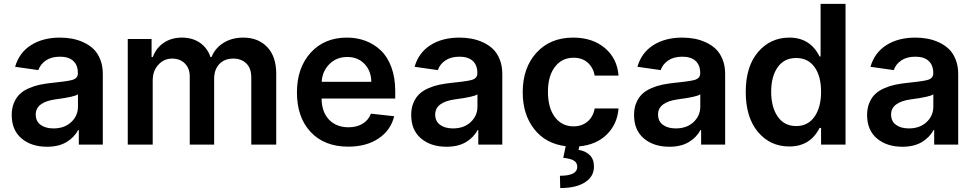

<svg xmlns="http://www.w3.org/2000/svg" viewBox="-20 -747 5034 992"><path d="M223.1 11.2Q142.1 11.2 91.3 -31.7Q40.5 -74.7 40.5 -152.8Q40.5 -188.5 52.2 -216.1Q64 -243.7 82.5 -261.2Q101.1 -278.8 129.2 -291Q157.2 -303.2 184.8 -309.1Q212.4 -314.9 247.6 -318.8Q253.9 -319.3 265.6 -320.8Q340.8 -328.6 359.4 -335.9Q382.3 -345.2 382.3 -367.7V-370.1Q382.3 -410.6 358.4 -432.4Q334.5 -454.1 290 -454.1Q245.6 -454.1 217 -434.6Q188.5 -415 178.2 -384.8L58.1 -401.9Q79.1 -475.1 140.4 -513.9Q201.7 -552.7 289.6 -552.7Q322.3 -552.7 352.5 -547.1Q382.8 -541.5 412.4 -527.8Q441.9 -514.2 463.4 -493.4Q484.9 -472.7 498 -439.7Q511.2 -406.7 511.2 -365.2V0H387.2V-74.7H383.3Q363.8 -37.1 323.5 -12.9Q283.2 11.2 223.1 11.2ZM256.3 -83.5Q313 -83.5 347.9 -116.2Q382.8 -148.9 382.8 -195.8V-259.8Q366.7 -246.6 265.1 -233.4Q164.6 -218.8 164.6 -155.3Q164.6 -120.6 189.7 -102.1Q214.8 -83.5 256.3 -83.5Z M640.1 0V-545.4H763.2V-452.6H769.5Q787.1 -499.5 826.4 -526.1Q865.7 -552.7 919.9 -552.7Q974.6 -552.7 1012.9 -526.1Q1051.3 -499.5 1067.4 -452.6H1073.2Q1091.3 -498.5 1134.8 -525.6Q1178.2 -552.7 1236.8 -552.7Q1314 -552.7 1360.6 -503.9Q1407.2 -455.1 1407.2 -366.2V0H1278.3V-346.2Q1278.3 -394.5 1252.4 -419.4Q1226.6 -444.3 1185.5 -444.3Q1139.6 -444.3 1113 -415.8Q1086.4 -387.2 1086.4 -340.3V0H960.4V-351.6Q960.4 -393.6 935.3 -418.9Q910.2 -444.3 869.1 -444.3Q827.1 -444.3 798.1 -412.6Q769 -380.9 769 -331.5V0Z M1779.3 10.7Q1656.2 10.7 1585.2 -64.9Q1514.2 -140.6 1514.2 -269.5Q1514.2 -396.5 1585 -474.6Q1655.8 -552.7 1772.5 -552.7Q1824.2 -552.7 1868.4 -536.1Q1912.6 -519.5 1947.3 -486.8Q1981.9 -454.1 2002 -400.1Q2022 -346.2 2022 -276.9V-237.8H1641.6Q1642.1 -168.5 1679.9 -128.9Q1717.8 -89.4 1780.8 -89.4Q1822.8 -89.4 1853 -107.4Q1883.3 -125.5 1896.5 -159.7L2016.6 -146.5Q1999 -74.2 1936 -31.7Q1873 10.7 1779.3 10.7ZM1642.1 -324.2H1898.4Q1897.9 -380.4 1863.5 -416.5Q1829.1 -452.6 1774.4 -452.6Q1718.3 -452.6 1681.6 -415.5Q1645 -378.4 1642.1 -324.2Z M2287.1 11.2Q2206.1 11.2 2155.3 -31.7Q2104.5 -74.7 2104.5 -152.8Q2104.5 -188.5 2116.2 -216.1Q2127.9 -243.7 2146.5 -261.2Q2165 -278.8 2193.1 -291Q2221.2 -303.2 2248.8 -309.1Q2276.4 -314.9 2311.5 -318.8Q2317.9 -319.3 2329.6 -320.8Q2404.8 -328.6 2423.3 -335.9Q2446.3 -345.2 2446.3 -367.7V-370.1Q2446.3 -410.6 2422.4 -432.4Q2398.4 -454.1 2354 -454.1Q2309.6 -454.1 2281 -434.6Q2252.4 -415 2242.2 -384.8L2122.1 -401.9Q2143.1 -475.1 2204.3 -513.9Q2265.6 -552.7 2353.5 -552.7Q2386.2 -552.7 2416.5 -547.1Q2446.8 -541.5 2476.3 -527.8Q2505.9 -514.2 2527.3 -493.4Q2548.8 -472.7 2562 -439.7Q2575.2 -406.7 2575.2 -365.2V0H2451.2V-74.7H2447.3Q2427.7 -37.1 2387.5 -12.9Q2347.2 11.2 2287.1 11.2ZM2320.3 -83.5Q2377 -83.5 2411.9 -116.2Q2446.8 -148.9 2446.8 -195.8V-259.8Q2430.7 -246.6 2329.1 -233.4Q2228.5 -218.8 2228.5 -155.3Q2228.5 -120.6 2253.7 -102.1Q2278.8 -83.5 2320.3 -83.5Z M2972.7 9.3 2969.2 27.3Q3004.9 32.7 3026.9 54.2Q3048.8 75.7 3048.8 112.8Q3049.3 164.1 3003.4 194.3Q2957.5 224.6 2874.5 224.6L2873 161.1Q2961.9 161.1 2962.4 116.2Q2962.9 94.2 2945.8 83.3Q2928.7 72.3 2890.1 68.4L2902.8 8.3Q2799.3 -4.4 2740 -80.1Q2680.7 -155.8 2680.7 -270.5Q2680.7 -396.5 2751.7 -474.6Q2822.8 -552.7 2941.4 -552.7Q3041 -552.7 3105 -499Q3168.9 -445.3 3175.8 -356.4H3052.7Q3044.9 -397.9 3016.6 -423.3Q2988.3 -448.7 2943.4 -448.7Q2883.3 -448.7 2847.2 -401.6Q2811 -354.5 2811 -272.9Q2811 -189.9 2846.9 -142.1Q2882.8 -94.2 2943.4 -94.2Q2986.3 -94.2 3015.4 -118.7Q3044.4 -143.1 3052.7 -186.5H3175.8Q3169.4 -105.5 3115.2 -52.2Q3061 1 2972.7 9.3Z M3438.5 11.2Q3357.4 11.2 3306.6 -31.7Q3255.9 -74.7 3255.9 -152.8Q3255.9 -188.5 3267.6 -216.1Q3279.3 -243.7 3297.9 -261.2Q3316.4 -278.8 3344.5 -291Q3372.6 -303.2 3400.1 -309.1Q3427.7 -314.9 3462.9 -318.8Q3469.2 -319.3 3481 -320.8Q3556.2 -328.6 3574.7 -335.9Q3597.7 -345.2 3597.7 -367.7V-370.1Q3597.7 -410.6 3573.7 -432.4Q3549.8 -454.1 3505.4 -454.1Q3460.9 -454.1 3432.4 -434.6Q3403.8 -415 3393.6 -384.8L3273.4 -401.9Q3294.4 -475.1 3355.7 -513.9Q3417 -552.7 3504.9 -552.7Q3537.6 -552.7 3567.9 -547.1Q3598.1 -541.5 3627.7 -527.8Q3657.2 -514.2 3678.7 -493.4Q3700.2 -472.7 3713.4 -439.7Q3726.6 -406.7 3726.6 -365.2V0H3602.5V-74.7H3598.6Q3579.1 -37.1 3538.8 -12.9Q3498.5 11.2 3438.5 11.2ZM3471.7 -83.5Q3528.3 -83.5 3563.2 -116.2Q3598.1 -148.9 3598.1 -195.8V-259.8Q3582 -246.6 3480.5 -233.4Q3379.9 -218.8 3379.9 -155.3Q3379.9 -120.6 3405 -102.1Q3430.2 -83.5 3471.7 -83.5Z M4058.1 9.8Q3959 9.8 3896 -65.4Q3833 -140.6 3833 -272Q3833 -403.8 3896.7 -478.3Q3960.4 -552.7 4058.6 -552.7Q4166 -552.7 4214.4 -455.1H4219.7V-727.1H4348.6V0H4222.2V-85.9H4214.4Q4166 9.8 4058.1 9.8ZM4093.8 -95.7Q4154.3 -95.7 4188.2 -144Q4222.2 -192.4 4222.2 -272.9Q4222.2 -353.5 4188.5 -400.4Q4154.8 -447.3 4093.8 -447.3Q4031.2 -447.3 3997.8 -399.4Q3964.4 -351.6 3964.4 -272.9Q3964.4 -193.8 3998 -144.8Q4031.7 -95.7 4093.8 -95.7Z M4642.6 11.2Q4561.5 11.2 4510.7 -31.7Q4460 -74.7 4460 -152.8Q4460 -188.5 4471.7 -216.1Q4483.4 -243.7 4502 -261.2Q4520.5 -278.8 4548.6 -291Q4576.7 -303.2 4604.2 -309.1Q4631.8 -314.9 4667 -318.8Q4673.3 -319.3 4685.1 -320.8Q4760.3 -328.6 4778.8 -335.9Q4801.8 -345.2 4801.8 -367.7V-370.1Q4801.8 -410.6 4777.8 -432.4Q4753.9 -454.1 4709.5 -454.1Q4665 -454.1 4636.5 -434.6Q4607.9 -415 4597.7 -384.8L4477.5 -401.9Q4498.5 -475.1 4559.8 -513.9Q4621.1 -552.7 4709 -552.7Q4741.7 -552.7 4772 -547.1Q4802.2 -541.5 4831.8 -527.8Q4861.3 -514.2 4882.8 -493.4Q4904.3 -472.7 4917.5 -439.7Q4930.7 -406.7 4930.7 -365.2V0H4806.6V-74.7H4802.7Q4783.2 -37.1 4742.9 -12.9Q4702.6 11.2 4642.6 11.2ZM4675.8 -83.5Q4732.4 -83.5 4767.3 -116.2Q4802.2 -148.9 4802.2 -195.8V-259.8Q4786.1 -246.6 4684.6 -233.4Q4584 -218.8 4584 -155.3Q4584 -120.6 4609.1 -102.1Q4634.3 -83.5 4675.8 -83.5Z"/></svg>

Font: Interop SemBd
Style: Regular
Weight: 600
Designer: Rasmus Andersson, Google, Jang Haemin
Foundry: jhaemin
Version: Version 1.007